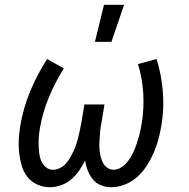

<svg xmlns="http://www.w3.org/2000/svg" viewBox="-20 -775 790 803"><path d="M189 8Q160 8 135 -3.5Q110 -15 94 -36Q78 -57 70.5 -83Q63 -109 60 -136.5Q57 -164 58.5 -192.5Q60 -221 65 -250Q77 -322 106 -392.5Q135 -463 177 -528L247 -489Q210 -430 184 -367Q158 -304 147 -239Q144 -222 142.5 -204Q141 -186 141.5 -169Q142 -152 144 -134.5Q146 -117 152.5 -102Q159 -87 171.5 -76Q184 -65 202 -65Q217 -65 231.5 -72.5Q246 -80 256.5 -92Q267 -104 274.5 -117.5Q282 -131 288.5 -145Q295 -159 299.5 -173Q304 -187 307.5 -201.5Q311 -216 314 -230.5Q317 -245 320 -260L333 -338H417L404 -260Q401 -246 399.5 -231.5Q398 -217 397 -202.5Q396 -188 395.5 -173.5Q395 -159 396.5 -145Q398 -131 401.5 -117.5Q405 -104 411.5 -92.5Q418 -81 429.5 -73Q441 -65 455 -65Q470 -65 484 -73Q498 -81 508.5 -93Q519 -105 527 -118.5Q535 -132 541 -146Q547 -160 551.5 -174Q556 -188 560.5 -202.5Q565 -217 567.5 -231.5Q570 -246 573 -261Q583 -324 579 -386.5Q575 -449 557 -507L635 -528Q655 -463 661 -392.5Q667 -322 655 -250Q650 -221 642.5 -192.5Q635 -164 623 -136.5Q611 -109 594.5 -83Q578 -57 555 -36Q532 -15 503 -3.5Q474 8 445 8Q423 8 402.5 0Q382 -8 368.5 -24.5Q355 -41 347 -61.5Q339 -82 336 -104Q325 -82 311 -61.5Q297 -41 277.5 -24.5Q258 -8 234.5 0Q211 8 189 8ZM377 -600 415 -755H499L446 -600Z"/></svg>

Font: Iosevka Etoile
Style: Italic
Weight: 400
Italic angle: -9°
Designer: Belleve Invis
Foundry: Belleve Invis
Version: Version 22.1.2; ttfautohint (v1.8.4)